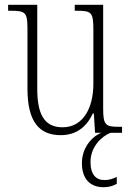

<svg xmlns="http://www.w3.org/2000/svg" viewBox="-20 -556 550 804"><path d="M234 10C301 10 343 -26 369 -81H373L378 0H405C367 14 323 61 323 127C323 196 360 228 414 228C435 228 452 223 469 214V185C449 194 436 198 417 198C383 198 359 176 359 122C359 59 405 15 443 0H491V-25H481C423 -25 412 -30 412 -101V-536H293V-511H300C364 -511 371 -505 371 -429V-205C371 -107 330 -23 242 -23C164 -23 136 -80 136 -184V-536H14V-511H23C84 -511 95 -506 95 -439V-184C95 -47 144 10 234 10Z"/></svg>

Font: Noto Serif Devanagari Condensed ExtraLight
Style: Regular
Weight: 200
Width: 3
Designer: Universal Thirst, Indian Type Foundry and the Monotype Design Team
Foundry: Monotype Imaging Inc.
Version: Version 2.004